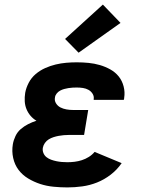

<svg xmlns="http://www.w3.org/2000/svg" viewBox="-20 -810 640 838"><path d="M274 8Q244 8 213.5 5Q183 2 155.5 -7Q128 -16 103 -31Q78 -46 61 -68.5Q44 -91 37.5 -120.5Q31 -150 36 -180Q39 -198 47.5 -216Q56 -234 70.5 -246.5Q85 -259 102.5 -268Q120 -277 139 -283Q124 -292 113 -305Q102 -318 95.5 -334Q89 -350 88 -368Q87 -386 90 -405Q94 -427 105.5 -449Q117 -471 136 -487Q155 -503 177.5 -513Q200 -523 223 -528.5Q246 -534 269 -536Q292 -538 315 -538Q341 -538 366.5 -535.5Q392 -533 416 -526Q440 -519 461.5 -507Q483 -495 498 -476.5Q513 -458 519.5 -433Q526 -408 522 -383Q522 -380 521.5 -378Q521 -376 520 -374H389Q389 -375 389 -375.5Q389 -376 389 -377Q391 -390 384 -401Q377 -412 366 -418Q355 -424 342 -426Q329 -428 315 -428Q306 -428 297 -427.5Q288 -427 278.5 -425.5Q269 -424 260 -421.5Q251 -419 242.5 -414.5Q234 -410 227.5 -402Q221 -394 220 -385Q217 -371 224.5 -359Q232 -347 244 -341Q256 -335 270 -332.5Q284 -330 298 -330H365L347 -221H280Q269 -221 258 -220Q247 -219 236 -217Q225 -215 214 -211.5Q203 -208 193 -202Q183 -196 176 -186Q169 -176 167 -165Q165 -153 169.5 -142Q174 -131 183 -124Q192 -117 203 -113Q214 -109 226 -106.5Q238 -104 250 -103Q262 -102 274 -102Q290 -102 306 -104Q322 -106 337.5 -111Q353 -116 367.5 -125Q382 -134 393 -147L511 -98Q491 -69 463 -47.5Q435 -26 403.5 -13.5Q372 -1 339 3.5Q306 8 274 8ZM323 -580 264 -640 429 -790 506 -710Z"/></svg>

Font: Iosevka Curly XBdEx
Style: Italic
Weight: 800
Width: 7
Italic angle: -9°
Monospace: yes
Designer: Belleve Invis
Foundry: Belleve Invis
Version: Version 11.1.0; ttfautohint (v1.8.3)